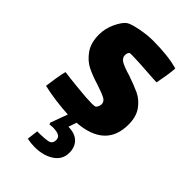

<svg xmlns="http://www.w3.org/2000/svg" viewBox="-285 -747 1184 1184"><g transform="rotate(45 306.5 -155.5)"><path d="M339 46 321 99Q378 99 408.5 128.5Q439 158 439 208Q439 268 388 301.5Q337 335 262 335Q228 335 196 328L205 255Q275 255 300.5 248Q326 241 326 210Q326 187 307.5 178Q289 169 256 169L228 171L224 160L265 48Q218 46 156.5 38Q95 30 45 18Q48 -7 55.5 -55Q63 -103 70 -127Q112 -121 196 -112.5Q280 -104 322 -104Q347 -104 352 -108Q359 -113 363.5 -124Q368 -135 368 -144Q368 -167 345 -179.5Q322 -192 268 -210Q202 -230 159.5 -251.5Q117 -273 84.5 -318.5Q52 -364 52 -437Q52 -490 76 -540.5Q100 -591 125 -609Q144 -622 203.5 -634Q263 -646 315 -646Q449 -646 533 -621Q532 -597 525.5 -555.5Q519 -514 512 -479L484 -480Q330 -491 287 -491Q269 -491 267 -490Q262 -487 258.5 -479Q255 -471 255 -460Q255 -435 280.5 -420.5Q306 -406 361 -390Q426 -368 468.5 -348Q511 -328 542.5 -285Q574 -242 574 -173Q574 28 339 46Z"/></g></svg>

Font: Lalezar
Style: Bold
Weight: 700
Designer: Borna Izadpanah
Foundry: Borna Izadpanah
Version: Version 1.003;January 24, 2021;FontCreator 13.0.0.2683 64-bi